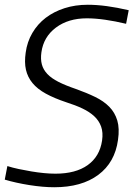

<svg xmlns="http://www.w3.org/2000/svg" viewBox="-28 -775 579 807"><path d="M200 12Q153 12 96 3Q39 -6 -8 -20L3 -77Q25 -70 51 -64.5Q77 -59 104 -54.5Q131 -50 156.5 -47.5Q182 -45 205 -45Q290 -45 340.5 -81Q391 -117 401 -184Q406 -218 397 -243Q388 -268 368 -286.5Q348 -305 318.5 -319Q289 -333 251 -345Q200 -362 164.5 -381.5Q129 -401 108.5 -426Q88 -451 81 -482Q74 -513 80 -554Q86 -599 108 -636.5Q130 -674 164 -700Q198 -726 243 -740.5Q288 -755 341 -755Q415 -755 513 -732L502 -675Q456 -686 414 -692Q372 -698 337 -698Q259 -698 207 -659Q155 -620 146 -555Q142 -526 148 -504Q154 -482 171 -464Q188 -446 217.5 -431Q247 -416 291 -401Q336 -385 372 -367.5Q408 -350 431.5 -326Q455 -302 465 -268.5Q475 -235 468 -187Q455 -92 385 -40Q315 12 200 12Z"/></svg>

Font: Plata Sans Light
Style: Italic
Weight: 300
Italic angle: -8°
Designer: Pablo Impallari, Andres Torresi, & Cristiano Sobral
Foundry: Pablo Impallari, Andres Torresi, & Cristiano Sobral
Version: Version 1.00;December 28, 2019;FontCreator 12.0.0.2547 64-bi